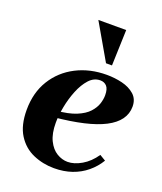

<svg xmlns="http://www.w3.org/2000/svg" viewBox="-136 -808 766 907"><g transform="rotate(20 247.5 -355.0)"><path d="M243 10Q187 10 137.5 -11.5Q88 -33 58 -80.5Q28 -128 28 -205Q28 -292 67.5 -356Q107 -420 175 -455Q243 -490 328 -490Q368 -490 405.5 -481Q443 -472 468 -450Q493 -428 493 -390Q493 -354 472 -325Q451 -296 409.5 -274.5Q368 -253 305.5 -238.5Q243 -224 159 -216V-249Q221 -254 259.5 -270Q298 -286 318 -308Q338 -330 345.5 -353Q353 -376 353 -396Q353 -428 340.5 -441.5Q328 -455 308 -455Q276 -455 252 -428.5Q228 -402 211.5 -361Q195 -320 186.5 -275.5Q178 -231 178 -195Q178 -141 195 -106.5Q212 -72 238.5 -56Q265 -40 293 -40Q326 -40 363 -61.5Q400 -83 428 -124L458 -106Q437 -71 405 -44.5Q373 -18 332.5 -4Q292 10 243 10ZM201 -720H341L335 -540H305Z"/></g></svg>

Font: Brygada 1918
Style: Bold Italic
Weight: 700
Italic angle: -8°
Designer: Mateusz Machalski | Borys Kosmynka | Przemek Hoffer
Foundry: NIEPODLEGLA 2018
Version: Version 3.006